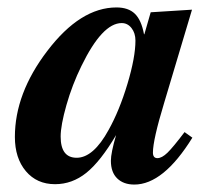

<svg xmlns="http://www.w3.org/2000/svg" viewBox="-20 -482 567 516"><path d="M476 -127 497 -112Q419 14 341 14Q312 14 295 -2.5Q278 -19 278 -50Q278 -71 292 -119Q250 -48 212 -17.5Q174 13 128 13Q79 13 49.5 -22Q20 -57 20 -114Q20 -231 107 -345Q196 -462 293 -462Q325 -462 342.5 -445Q360 -428 367 -390H368L385 -449L496 -456L421 -205Q391 -106 391 -72Q391 -57 403 -57Q415 -57 430 -71.5Q445 -86 476 -127ZM344 -373Q344 -393 333.5 -406.5Q323 -420 307 -420Q255 -420 199 -305Q174 -254 158.5 -199.5Q143 -145 143 -115Q143 -58 186 -58Q231 -58 272 -133Q301 -185 322.5 -256.5Q344 -328 344 -373Z"/></svg>

Font: STIX MathJax Alphabets
Style: Bold Italic
Weight: 700
Italic angle: -16.33°
Designer: MicroPress Inc., with final additions and corrections provided by Coen Hoffman, Elsevier (retired)
Version: Version 1.1.1